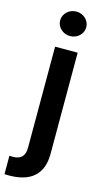

<svg xmlns="http://www.w3.org/2000/svg" viewBox="-166 -807 572 1056"><g transform="rotate(15 120.0 -278.5)"><path d="M66.1 -545.5V29.5C66.1 75.3 46.5 99.8 -2.8 99.8C-8.5 99.8 -14.6 99.4 -21.3 99.1V203.8C-12.1 204.5 -4.3 204.5 5 204.5C125.4 204.5 194.6 149.1 194.6 31.2V-545.5ZM55.4 -692.5C55.4 -654.1 88.8 -622.9 130 -622.9C170.8 -622.9 204.2 -654.1 204.2 -692.5C204.2 -731.2 170.8 -762.4 130 -762.4C88.8 -762.4 55.4 -731.2 55.4 -692.5Z"/></g></svg>

Font: Margiela Sans Semi Bold
Style: Regular
Weight: 600
Designer: Stefan Endress, Andreas Faust
Version: Version 1.100;FEAKit 1.0